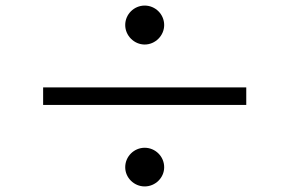

<svg xmlns="http://www.w3.org/2000/svg" viewBox="-20 -720 1040 690"><path d="M500 -700C462 -700 430 -669 430 -630C430 -592 462 -560 500 -560C538 -560 570 -592 570 -630C570 -669 538 -700 500 -700ZM865 -406H135V-343H865ZM500 -189C462 -189 430 -158 430 -119C430 -81 462 -50 500 -50C538 -50 570 -81 570 -119C570 -158 538 -189 500 -189Z"/></svg>

Font: Noto Sans KR DemiLight
Style: Regular
Weight: 350
Designer: Ryoko NISHIZUKA 西塚涼子 (kana, bopomofo & ideographs); Paul D. Hunt (Latin, Greek & Cyrillic); Sandoll Communications 산돌커뮤니
Foundry: Adobe
Version: Version 2.004;hotconv 1.0.118;makeotfexe 2.5.65603